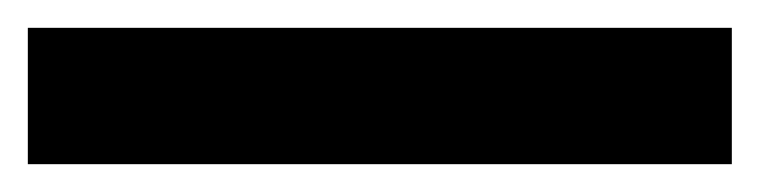

<svg xmlns="http://www.w3.org/2000/svg" viewBox="-23 -878 546 138"><path d="M503 -760H-3V-858H503Z"/></svg>

Font: Noto Sans Kannada
Style: Bold
Weight: 700
Designer: Jelle Bosma - Monotype Design Team
Foundry: Monotype Imaging Inc.
Version: Version 2.005; ttfautohint (v1.8.4.7-5d5b)